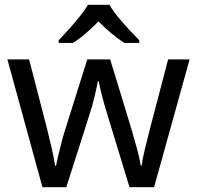

<svg xmlns="http://www.w3.org/2000/svg" viewBox="-20 -786 826 805"><path d="M523 -1 431 -303Q418 -344 408 -383Q398 -422 394 -445H390Q386 -422 377 -383Q368 -344 354 -302L258 -1H158L11 -537H102L176 -251Q187 -208 197 -164Q207 -120 211 -91H215Q218 -108 224 -133Q230 -158 237 -185.5Q244 -213 251 -235L346 -537H442L534 -235Q544 -200 555 -160Q566 -120 570 -92H574Q577 -117 587.5 -161Q598 -205 610 -251L685 -537H775L626 -1ZM439 -766Q451 -744 473.5 -716.5Q496 -689 520.5 -662.5Q545 -636 564 -617V-606H502Q476 -622 448 -645.5Q420 -669 393 -696Q366 -669 339 -645.5Q312 -622 286 -606H226V-617Q244 -636 268 -662.5Q292 -689 314 -716.5Q336 -744 349 -766Z"/></svg>

Font: Apis
Style: Regular
Weight: 400
Designer: Monotype Design Team
Foundry: Monotype Imaging Inc.
Version: Version 2.000; build 0001